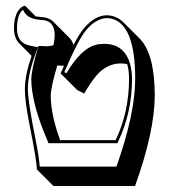

<svg xmlns="http://www.w3.org/2000/svg" viewBox="-20 -579 582 656"><path d="M414.6 -359.9Q403.8 -362.3 392.6 -362.3Q344.2 -362.3 308.1 -319.3Q289.1 -296.4 267.6 -259.3L243.7 -271.5L187 -328.1Q196.3 -349.1 198.7 -354.5Q195.8 -354.5 193.4 -354.5Q190.4 -354.5 184.6 -355Q178.2 -355.5 175.8 -355.5Q153.8 -281.7 153.3 -251.5Q153.8 -186.5 185.5 -100.1H375Q420.9 -195.8 420.9 -310.1Q420.9 -338.4 414.6 -359.9ZM231 -425.3Q251.5 -464.8 268.1 -483.9Q304.7 -526.4 345.2 -526.9Q377.9 -525.9 401.4 -502.9L458 -446.3Q508.3 -394.5 508.8 -253.4Q508.3 -129.4 441.4 56.6H162.6L106 0Q105.5 -29.3 81.1 -151.9Q64.9 -232.4 64.9 -274.9Q65.4 -322.8 87.9 -388.2L44.9 -431.6Q28.3 -449.2 27.8 -481Q27.8 -502.9 32 -518.6Q36.1 -534.2 41.5 -541.5Q46.9 -548.8 52.5 -553.5Q58.1 -558.1 62 -558.6L65.9 -559.1L102.1 -522.9Q110.4 -521.5 119.1 -521Q147 -519.5 161.1 -505.9L217.8 -449.2Q227.1 -439.5 231 -425.3ZM97.7 -419.9 109.9 -418 105.5 -406.2Q75.2 -327.6 75.2 -274.9Q75.2 -233.4 101.1 -104.5Q113.8 -42 115.7 -9.8H377.9Q441.9 -190.9 441.9 -310.1Q441.9 -494.6 361.8 -515.1Q353 -517.1 345.2 -517.1Q308.6 -516.1 275.4 -477.5Q249.5 -448.2 199.7 -332.5L207 -329.1Q256.3 -411.6 305.2 -425.3Q319.8 -429.2 335.9 -429.2Q407.2 -429.2 425.8 -355.5Q430.7 -334 431.2 -310.1Q430.7 -192.9 383.8 -95.7L381.3 -89.8H145.5L143.1 -96.2Q87.4 -225.1 86.9 -308.1Q87.4 -340.3 109.4 -415L111.3 -421.9H119.1Q123 -421.9 129.9 -421.4Q135.3 -420.9 137.2 -420.9Q150.4 -420.9 162.6 -424.3Q166.5 -441.9 167 -458Q167 -505.9 127.9 -510.3Q123 -510.7 118.7 -511.2Q71.3 -513.7 58.6 -545.9Q38.1 -530.3 38.1 -481Q38.1 -438 72.3 -425.8Q83 -422.4 97.7 -419.9Z"/></svg>

Font: Linux Biolinum Shadow O
Style: Bold
Weight: 700
Designer: Philipp H. Poll
Foundry: Philipp H. Poll
Version: Version 0.9.2